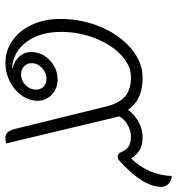

<svg xmlns="http://www.w3.org/2000/svg" viewBox="8 -668 668 725"><g transform="rotate(90 342.5 -305.0)"><path d="M51 -198Q51 -280 81.5 -351.5Q112 -423 163 -466Q214 -509 273 -509Q357 -509 394 -454Q415 -481 442 -495Q469 -509 498 -509Q526 -509 544 -499Q562 -489 578 -466Q609 -497 626 -537Q643 -577 644 -619Q662 -618 673.5 -607Q685 -596 685 -579Q685 -511 588 -423Q580 -415 571 -415Q565 -415 561 -418Q557 -421 553 -430Q545 -449 531.5 -457Q518 -465 494 -465Q473 -465 451 -452.5Q429 -440 419 -421L521 6Q511 9 500 9Q487 9 479 0.5Q471 -8 466 -28L382 -370Q370 -420 344 -442.5Q318 -465 271 -465Q227 -465 187.5 -428Q148 -391 124 -330Q100 -269 100 -201Q100 -122 137.5 -71Q175 -20 237 -16V-18Q208 -26 192 -44.5Q176 -63 176 -88Q176 -129 207 -158.5Q238 -188 281 -188Q314 -188 337 -166Q360 -144 360 -113Q360 -81 340.5 -53Q321 -25 288 -8Q255 9 217 9Q170 9 132 -18Q94 -45 72.5 -92Q51 -139 51 -198ZM318 -107Q318 -124 306.5 -135Q295 -146 277 -146Q254 -146 236 -129Q218 -112 218 -90Q218 -73 230 -61.5Q242 -50 261 -50Q284 -50 301 -67Q318 -84 318 -107Z"/></g></svg>

Font: K2D Thin
Style: Italic
Weight: 100
Italic angle: -10°
Designer: Katatrad Aksorn Co.,Ltd.
Foundry: Cadson Demak Co.,Ltd.
Version: Version 1.000; ttfautohint (v1.6)